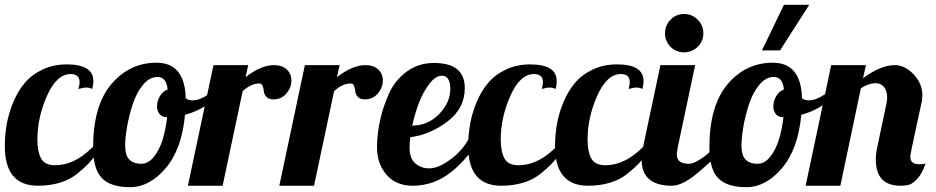

<svg xmlns="http://www.w3.org/2000/svg" viewBox="-33 -770 3880 796"><path d="M292 -401Q297 -419 297 -429Q297 -463 260 -463Q202 -463 162 -373Q122 -283 122 -192Q122 -141 137.5 -113Q153 -85 195 -85Q286 -85 369 -179H403Q395 -170 373.5 -140.5Q352 -111 333.5 -91.5Q315 -72 285.5 -48.5Q256 -25 215 -12.5Q174 0 124 0Q-13 0 -13 -164Q-13 -210 -5 -255.5Q3 -301 22 -346.5Q41 -392 69.5 -426Q98 -460 143 -481.5Q188 -503 244 -503Q354 -503 354 -434Q354 -417 349 -401Q339 -407 324 -407Q312 -407 292 -401Z M616 -510Q733 -510 737 -363Q746 -354 766 -354Q794 -354 828.5 -377Q863 -400 871 -403L875 -382Q825 -319 734 -294Q721 -152 654 -73Q587 6 506 6Q425 6 389 -32Q353 -70 353 -158Q353 -332 428.5 -421Q504 -510 616 -510ZM553 -91Q582 -91 605 -120Q628 -149 641 -190.5Q654 -232 660 -284Q639 -284 628.5 -297Q618 -310 618 -329Q618 -351 630 -371.5Q642 -392 662 -399Q657 -451 620 -451Q587 -451 560 -418.5Q533 -386 517.5 -338.5Q502 -291 494 -245.5Q486 -200 486 -167Q486 -125 503.5 -108Q521 -91 553 -91Z M852 -500H996L985 -450Q1049 -500 1103 -500Q1136 -500 1155.5 -482.5Q1175 -465 1175 -436Q1175 -407 1154.5 -382.5Q1134 -358 1100 -358Q1081 -358 1071.5 -368.5Q1062 -379 1061 -391Q1060 -403 1056 -413.5Q1052 -424 1042 -424Q1008 -424 973 -392L890 0H746Z M1231 -500H1375L1364 -450Q1428 -500 1482 -500Q1515 -500 1534.5 -482.5Q1554 -465 1554 -436Q1554 -407 1533.5 -382.5Q1513 -358 1479 -358Q1460 -358 1450.5 -368.5Q1441 -379 1440 -391Q1439 -403 1435 -413.5Q1431 -424 1421 -424Q1387 -424 1352 -392L1269 0H1125Z M1665 -158Q1665 -113 1689 -92.5Q1713 -72 1747 -72Q1786 -72 1838 -111.5Q1890 -151 1915 -204H1960Q1911 -116 1839 -58Q1767 0 1678 0Q1609 0 1569.5 -45.5Q1530 -91 1530 -159Q1530 -212 1542 -268Q1554 -324 1579 -380.5Q1604 -437 1653 -473Q1702 -509 1766 -509Q1894 -509 1894 -405Q1894 -321 1822.5 -266.5Q1751 -212 1668 -201Q1665 -177 1665 -158ZM1834 -400Q1834 -456 1799 -456Q1773 -456 1747.5 -423Q1722 -390 1704.5 -345Q1687 -300 1676 -249Q1742 -250 1787.5 -297Q1833 -344 1834 -400Z M2213 -401Q2218 -419 2218 -429Q2218 -463 2181 -463Q2123 -463 2083 -373Q2043 -283 2043 -192Q2043 -141 2058.5 -113Q2074 -85 2116 -85Q2207 -85 2290 -179H2324Q2316 -170 2294.5 -140.5Q2273 -111 2254.5 -91.5Q2236 -72 2206.5 -48.5Q2177 -25 2136 -12.5Q2095 0 2045 0Q1908 0 1908 -164Q1908 -210 1916 -255.5Q1924 -301 1943 -346.5Q1962 -392 1990.5 -426Q2019 -460 2064 -481.5Q2109 -503 2165 -503Q2275 -503 2275 -434Q2275 -417 2270 -401Q2260 -407 2245 -407Q2233 -407 2213 -401Z M2573 -401Q2578 -419 2578 -429Q2578 -463 2541 -463Q2483 -463 2443 -373Q2403 -283 2403 -192Q2403 -141 2418.5 -113Q2434 -85 2476 -85Q2567 -85 2650 -179H2684Q2676 -170 2654.5 -140.5Q2633 -111 2614.5 -91.5Q2596 -72 2566.5 -48.5Q2537 -25 2496 -12.5Q2455 0 2405 0Q2268 0 2268 -164Q2268 -210 2276 -255.5Q2284 -301 2303 -346.5Q2322 -392 2350.5 -426Q2379 -460 2424 -481.5Q2469 -503 2525 -503Q2635 -503 2635 -434Q2635 -417 2630 -401Q2620 -407 2605 -407Q2593 -407 2573 -401Z M2705 -500H2849L2777 -160Q2773 -138 2773 -129Q2773 -91 2823 -91Q2837 -91 2855.5 -101Q2874 -111 2888 -122Q2902 -133 2924 -152.5Q2946 -172 2955 -179H2989Q2985 -175 2955.5 -144Q2926 -113 2906.5 -94.5Q2887 -76 2857 -51Q2827 -26 2800.5 -13Q2774 0 2752 0Q2627 0 2627 -109Q2627 -132 2633 -160ZM2747 -576Q2724 -599 2724 -632Q2724 -665 2747 -688.5Q2770 -712 2803 -712Q2836 -712 2859.5 -688.5Q2883 -665 2883 -632Q2883 -599 2859.5 -576Q2836 -553 2803 -553Q2770 -553 2747 -576Z M3171 -510Q3288 -510 3292 -363Q3301 -354 3321 -354Q3349 -354 3383.5 -377Q3418 -400 3426 -403L3430 -382Q3380 -319 3289 -294Q3276 -152 3209 -73Q3142 6 3061 6Q2980 6 2944 -32Q2908 -70 2908 -158Q2908 -332 2983.5 -421Q3059 -510 3171 -510ZM3108 -91Q3137 -91 3160 -120Q3183 -149 3196 -190.5Q3209 -232 3215 -284Q3194 -284 3183.5 -297Q3173 -310 3173 -329Q3173 -351 3185 -371.5Q3197 -392 3217 -399Q3212 -451 3175 -451Q3142 -451 3115 -418.5Q3088 -386 3072.5 -338.5Q3057 -291 3049 -245.5Q3041 -200 3041 -167Q3041 -125 3058.5 -108Q3076 -91 3108 -91ZM3126 -561 3217 -750H3322L3201 -561Z M3804 -92Q3791 -52 3771.5 -30.5Q3752 -9 3737 -4.5Q3722 0 3700 0Q3598 0 3598 -109Q3598 -132 3604 -160L3642 -340Q3645 -353 3645 -366Q3645 -393 3632 -409Q3619 -425 3599 -425Q3567 -425 3536 -404L3451 0H3307L3413 -500H3557L3545 -446Q3619 -500 3676 -500Q3718 -500 3754.5 -462Q3791 -424 3791 -374Q3791 -367 3789 -351Q3787 -339 3764 -235.5Q3741 -132 3741 -120Q3741 -89 3778 -89Q3796 -89 3804 -92Z"/></svg>

Font: Lobster 1.3
Style: Regular
Weight: 400
Designer: Pablo Impallari
Foundry: Pablo Impallari. www.impallari.com
Version: Version 1.003 2010